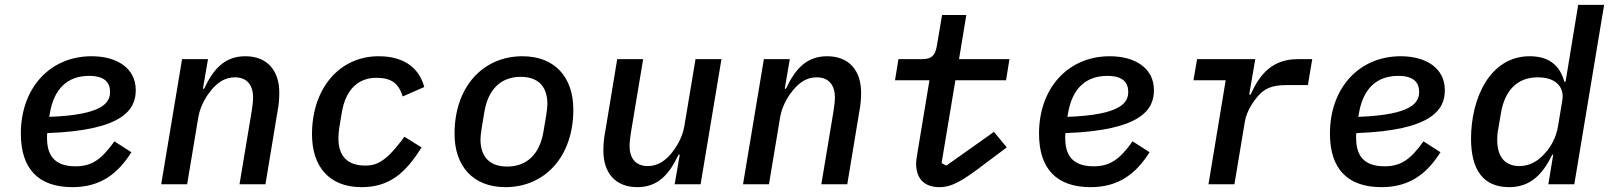

<svg xmlns="http://www.w3.org/2000/svg" viewBox="-20 -760 6640 792"><path d="M348 -447C411 -447 434 -420 434 -381C434 -338 407 -286 183 -278L185 -289C202 -396 260 -447 348 -447ZM279 12C396 12 467 -45 522 -132L452 -177C397 -100 357 -74 291 -74C199 -74 174 -126 174 -191C174 -200 174 -206 175 -211C491 -222 540 -310 540 -388C540 -480 461 -528 358 -528C186 -528 66 -397 66 -209C66 -64 138 12 279 12Z M752 0 798 -276C807 -331 839 -373 852 -389C879 -421 909 -441 949 -441C1002 -441 1024 -405 1024 -358C1024 -341 1021 -319 1018 -300L968 0H1075L1124 -296C1131 -331 1132 -355 1132 -379C1132 -467 1084 -528 992 -528C908 -528 861 -477 822 -394H817L838 -516H731L645 0Z M1471 12C1586 12 1652 -45 1719 -152L1648 -196C1571 -89 1530 -77 1487 -77C1415 -77 1376 -114 1376 -189C1376 -204 1377 -217 1380 -236L1390 -296C1406 -392 1459 -439 1532 -439C1593 -439 1624 -418 1641 -362L1730 -401C1711 -473 1654 -528 1542 -528C1379 -528 1267 -394 1267 -206C1267 -73 1338 12 1471 12Z M2065 12C2226 12 2345 -112 2345 -308C2345 -440 2270 -528 2135 -528C1974 -528 1855 -404 1855 -208C1855 -76 1930 12 2065 12ZM2072 -73C2004 -73 1962 -109 1962 -185C1962 -197 1964 -213 1967 -232L1978 -298C1993 -389 2044 -443 2128 -443C2196 -443 2238 -407 2238 -331C2238 -319 2236 -303 2233 -284L2222 -218C2207 -127 2156 -73 2072 -73Z M2763 0H2870L2956 -516H2849L2803 -240C2794 -185 2762 -143 2749 -127C2722 -95 2692 -75 2652 -75C2599 -75 2577 -111 2577 -158C2577 -175 2580 -197 2583 -216L2633 -516H2526L2477 -220C2470 -185 2469 -161 2469 -137C2469 -49 2517 12 2609 12C2693 12 2740 -39 2779 -122H2784Z M3152 0 3198 -276C3207 -331 3239 -373 3252 -389C3279 -421 3309 -441 3349 -441C3402 -441 3424 -405 3424 -358C3424 -341 3421 -319 3418 -300L3368 0H3475L3524 -296C3531 -331 3532 -355 3532 -379C3532 -467 3484 -528 3392 -528C3308 -528 3261 -477 3222 -394H3217L3238 -516H3131L3045 0Z M3855 12C3908 12 3953 -16 4042 -84L4133 -152L4080 -216L3884 -77L3864 -87L3921 -429H4130L4144 -516H3936L3966 -698H3866L3844 -568C3837 -529 3821 -516 3782 -516H3686L3672 -429H3814L3765 -133C3762 -114 3759 -97 3759 -85C3759 -25 3791 12 3855 12Z M4548 -447C4611 -447 4634 -420 4634 -381C4634 -338 4607 -286 4383 -278L4385 -289C4402 -396 4460 -447 4548 -447ZM4479 12C4596 12 4667 -45 4722 -132L4652 -177C4597 -100 4557 -74 4491 -74C4399 -74 4374 -126 4374 -191C4374 -200 4374 -206 4375 -211C4691 -222 4740 -310 4740 -388C4740 -480 4661 -528 4558 -528C4386 -528 4266 -397 4266 -209C4266 -64 4338 12 4479 12Z M5072 0 5115 -258C5123 -306 5153 -344 5166 -360C5194 -395 5228 -409 5285 -409H5375L5393 -516H5333C5233 -516 5178 -459 5139 -370H5133L5158 -516H4918L4903 -429H5036L4965 0Z M5748 -447C5811 -447 5834 -420 5834 -381C5834 -338 5807 -286 5583 -278L5585 -289C5602 -396 5660 -447 5748 -447ZM5679 12C5796 12 5867 -45 5922 -132L5852 -177C5797 -100 5757 -74 5691 -74C5599 -74 5574 -126 5574 -191C5574 -200 5574 -206 5575 -211C5891 -222 5940 -310 5940 -388C5940 -480 5861 -528 5758 -528C5586 -528 5466 -397 5466 -209C5466 -64 5538 12 5679 12Z M6367 0H6474L6597 -740H6490L6438 -423H6433C6414 -491 6369 -528 6290 -528C6125 -528 6048 -353 6048 -188C6048 -60 6098 12 6205 12C6294 12 6344 -42 6383 -122H6387ZM6248 -75C6184 -75 6156 -118 6156 -183C6156 -198 6157 -214 6160 -226L6172 -297C6187 -381 6234 -441 6323 -441C6395 -441 6426 -405 6426 -362C6426 -356 6425 -350 6424 -343L6407 -240C6399 -192 6377 -154 6354 -129C6323 -93 6287 -75 6248 -75Z"/></svg>

Font: IBM Mono Medium
Style: Italic
Weight: 500
Italic angle: -9°
Monospace: yes
Designer: Mike Abbink, Paul van der Laan, Pieter van Rosmalen
Foundry: Bold Monday
Version: Version 2.3